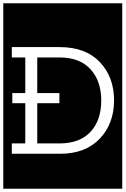

<svg xmlns="http://www.w3.org/2000/svg" viewBox="-32 -937 765 1170"><path d="M-12 213V-917H713V213ZM663 -326Q663 -467 576.5 -558.5Q490 -650 331 -650H40V-587H122V-370H43V-308H122V-63H40V0H334Q488 0 575.5 -91.5Q663 -183 663 -326ZM585 -325Q585 -204 519.5 -133.5Q454 -63 330 -63H195V-308H330V-370H195V-587H330Q454 -587 519.5 -515Q585 -443 585 -325Z"/></svg>

Font: Zilla Slab Highlight Regular
Style: Regular
Weight: 400
Designer: Typotheque Type Foundry
Foundry: Typotheque type foundry
Version: Version 1.1; 2017; ttfautohint (v1.6)